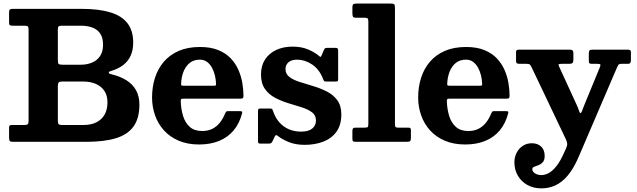

<svg xmlns="http://www.w3.org/2000/svg" viewBox="-20 -800 3592 1083"><path d="M451.3 -95H329Q315.3 -95 310.8 -99.8Q306.3 -104.5 306.3 -118.5V-315.5Q306.3 -329.2 311.1 -334.6Q316 -340 328.8 -340H451.3Q489.3 -340 519.9 -327Q550.5 -314 568.4 -288Q586.2 -262 586.2 -222.5Q586.2 -183 570.5 -154.5Q554.8 -126 524.5 -110.5Q494.3 -95 451.3 -95ZM332.8 -435Q316 -435 311.1 -439.1Q306.3 -443.3 306.3 -459.8V-635.7Q306.3 -647.7 311.1 -651.4Q316 -655 327.8 -655H436.3Q473 -655 501.1 -644.6Q529.2 -634.2 545.2 -610.6Q561.2 -587 561.2 -547.5Q561.2 -508 544.2 -483.3Q527.2 -458.5 498.9 -446.8Q470.5 -435 436.3 -435ZM466.3 0Q566.8 0 633.4 -20.2Q700 -40.5 733.1 -86.5Q766.3 -132.5 766.3 -210Q766.3 -256.7 747.5 -290.7Q728.8 -324.7 693.1 -347.2Q657.5 -369.7 606.8 -381.5Q593.8 -384.5 593.5 -390.3Q593.3 -396 605.8 -399.5Q647 -411.5 674.9 -433Q702.8 -454.5 717 -486.1Q731.3 -517.8 731.3 -560Q731.3 -627.5 698.6 -669.4Q666 -711.3 601.4 -730.6Q536.8 -750 441.3 -750H51.2Q39.5 -750 35.4 -745.7Q31.2 -741.5 31.2 -729V-674.5Q31.2 -661.5 35.1 -658.2Q39 -655 52.2 -655H119.7Q133.2 -655 137.2 -650.5Q141.2 -646 141.2 -632.5V-118Q141.2 -104.5 137.1 -99.8Q133 -95 119.5 -95H49.2Q39.5 -95 35.4 -92.4Q31.2 -89.8 31.2 -79V-24.5Q31.2 -10 35.1 -5Q39 0 53.2 0Z M837.7 -250Q837.7 -197.5 854.5 -149.7Q871.2 -102 904.5 -65Q937.7 -28 987.5 -6.5Q1037.3 15 1103.3 15Q1166.8 15 1216 -5.2Q1265.3 -25.5 1298.1 -64.7Q1331 -104 1345.5 -161.2Q1347.3 -168.3 1344.9 -170.6Q1342.5 -173 1333.5 -173H1266Q1257.7 -173 1255.1 -169.8Q1252.5 -166.5 1250.2 -161Q1237.7 -129.8 1219.6 -107.4Q1201.5 -85 1177 -73Q1152.5 -61 1120.3 -61Q1076.8 -61 1050.8 -84Q1024.8 -107 1012.9 -145.3Q1001 -183.5 999.5 -228.7Q999.3 -237.7 1001.8 -240.6Q1004.3 -243.5 1013.5 -243.5H1335.8Q1346.8 -243.5 1350 -246.5Q1353.3 -249.5 1353.3 -260.2Q1353.3 -294.2 1346.9 -332Q1340.5 -369.7 1324.8 -405.7Q1309 -441.7 1281.3 -471Q1253.5 -500.2 1210.9 -517.6Q1168.3 -535 1107.8 -535Q1039.8 -535 989.1 -513.3Q938.5 -491.5 904.7 -452.5Q871 -413.5 854.4 -361.8Q837.7 -310 837.7 -250ZM1015.3 -316.5Q1004.3 -316.5 1002.6 -319.6Q1001 -322.8 1001.8 -332Q1003.5 -365.8 1015.1 -395.8Q1026.8 -425.7 1049.5 -444.6Q1072.3 -463.5 1107.3 -463.5Q1130.8 -463.5 1147.6 -451Q1164.5 -438.5 1175.6 -418.1Q1186.7 -397.8 1192.4 -373.9Q1198 -350 1198.5 -327.3Q1199 -319.8 1197 -318.1Q1195 -316.5 1184.7 -316.5Z M1802 -355.2Q1805 -347.5 1807.4 -343.7Q1809.8 -340 1821 -340H1874.3Q1882.8 -340 1885 -343Q1887.3 -346 1887.3 -354V-516.3Q1887.3 -530 1874.5 -530H1827.8Q1817.5 -530 1814 -527.9Q1810.5 -525.7 1807.3 -518.7L1794.8 -489.3Q1790.3 -478.5 1787.3 -479.3Q1784.3 -480 1776.8 -486.5Q1755 -505.3 1717.9 -521.1Q1680.8 -537 1629.8 -537Q1578.5 -537 1538.4 -518.4Q1498.2 -499.8 1475.2 -464.6Q1452.2 -429.5 1452.2 -380Q1452.2 -329.2 1474.7 -297.9Q1497.2 -266.5 1532.5 -248Q1567.7 -229.5 1607.2 -217.7Q1646.7 -206 1682 -194.7Q1717.2 -183.5 1739.7 -166.7Q1762.2 -150 1762.2 -120.5Q1762.2 -91.8 1740.9 -74.6Q1719.5 -57.5 1678.3 -57.5Q1641.8 -57.5 1610.5 -70.5Q1579.3 -83.5 1556 -109.5Q1532.8 -135.5 1520 -174.3Q1517.3 -182.3 1514.6 -185.1Q1512 -188 1501.3 -188H1448.2Q1439.7 -188 1437.5 -184.4Q1435.2 -180.8 1435.2 -172V-4.8Q1435.2 3.5 1437.6 6.7Q1440 10 1448 10H1496Q1505.8 10 1509.4 7.1Q1513 4.3 1516.3 -1.7L1529.5 -29.5Q1533.5 -37.5 1537.5 -37.7Q1541.5 -38 1548.3 -32.5Q1572.8 -13 1610.6 2Q1648.5 17 1698.3 17Q1756.8 17 1803.6 -1Q1850.5 -19 1877.9 -57Q1905.3 -95 1905.3 -154.5Q1905.3 -204 1882.5 -234.8Q1859.8 -265.5 1824 -283.6Q1788.3 -301.8 1748 -313.9Q1707.8 -326 1671.8 -337.3Q1635.8 -348.5 1613 -365.4Q1590.3 -382.3 1590.3 -411Q1590.3 -433.5 1607 -448.5Q1623.8 -463.5 1655.8 -463.5Q1699.3 -463.5 1740.1 -436.6Q1781 -409.7 1802 -355.2Z M2033.7 -700Q2048.2 -700 2053 -696.7Q2057.7 -693.5 2057.7 -678.5V-103.5Q2057.7 -87 2054.4 -83.5Q2051 -80 2034.7 -80H1985.8Q1974.8 -80 1971.2 -75.8Q1967.7 -71.5 1967.7 -60.5V-17.5Q1967.7 -5.5 1972 -2.7Q1976.2 0 1987.7 0H2271.3Q2287.5 0 2292.6 -3.5Q2297.8 -7 2297.8 -23.5V-65Q2297.8 -74.5 2294.5 -77.3Q2291.3 -80 2282.8 -80H2228.3Q2212.8 -80 2210.3 -84.4Q2207.8 -88.8 2207.8 -104V-755.5Q2207.8 -773 2202.8 -776.5Q2197.8 -780 2180.8 -780H1995.8Q1979.2 -780 1973.5 -776.7Q1967.7 -773.5 1967.7 -756.5V-727Q1967.7 -711.7 1970.9 -705.9Q1974 -700 1990.3 -700Z M2338.7 -250Q2338.7 -197.5 2355.5 -149.7Q2372.2 -102 2405.5 -65Q2438.7 -28 2488.5 -6.5Q2538.3 15 2604.3 15Q2667.8 15 2717 -5.2Q2766.3 -25.5 2799.1 -64.7Q2832 -104 2846.5 -161.2Q2848.3 -168.3 2845.9 -170.6Q2843.5 -173 2834.5 -173H2767Q2758.7 -173 2756.1 -169.8Q2753.5 -166.5 2751.2 -161Q2738.7 -129.8 2720.6 -107.4Q2702.5 -85 2678 -73Q2653.5 -61 2621.3 -61Q2577.8 -61 2551.8 -84Q2525.8 -107 2513.9 -145.3Q2502 -183.5 2500.5 -228.7Q2500.3 -237.7 2502.8 -240.6Q2505.3 -243.5 2514.5 -243.5H2836.8Q2847.8 -243.5 2851 -246.5Q2854.3 -249.5 2854.3 -260.2Q2854.3 -294.2 2847.9 -332Q2841.5 -369.7 2825.8 -405.7Q2810 -441.7 2782.3 -471Q2754.5 -500.2 2711.9 -517.6Q2669.3 -535 2608.8 -535Q2540.8 -535 2490.1 -513.3Q2439.5 -491.5 2405.7 -452.5Q2372 -413.5 2355.4 -361.8Q2338.7 -310 2338.7 -250ZM2516.3 -316.5Q2505.3 -316.5 2503.6 -319.6Q2502 -322.8 2502.8 -332Q2504.5 -365.8 2516.1 -395.8Q2527.8 -425.7 2550.5 -444.6Q2573.3 -463.5 2608.3 -463.5Q2631.8 -463.5 2648.6 -451Q2665.5 -438.5 2676.6 -418.1Q2687.7 -397.8 2693.4 -373.9Q2699 -350 2699.5 -327.3Q2700 -319.8 2698 -318.1Q2696 -316.5 2685.7 -316.5Z M2881.5 116Q2881.5 157 2900.6 190.2Q2919.7 223.5 2954.1 243Q2988.5 262.5 3034.5 262.5Q3076 262.5 3113 245.5Q3150 228.5 3182.6 189.9Q3215.3 151.2 3243 87L3458 -414Q3463.8 -425.7 3467.1 -432.9Q3470.5 -440 3487.5 -440H3520.8Q3532.3 -440 3535.5 -445.7Q3538.8 -451.5 3538.8 -462.5V-505.5Q3538.8 -514 3534 -517Q3529.3 -520 3520.8 -520H3321.8Q3309.3 -520 3305.3 -515.2Q3301.3 -510.5 3301.3 -497.5V-458Q3301.3 -448 3304 -444Q3306.8 -440 3317.8 -440H3346.5Q3362.5 -440 3365.5 -437Q3368.5 -434 3364.5 -423L3274 -203Q3267.5 -185.5 3263 -173.9Q3258.5 -162.3 3253.8 -162.3Q3249.8 -162.3 3245.3 -177.1Q3240.8 -192 3231.5 -211.5L3133.5 -425Q3128.5 -435.5 3132 -437.7Q3135.5 -440 3151 -440H3190.3Q3204.8 -440 3209.5 -445Q3214.3 -450 3214.3 -465V-497.5Q3214.3 -510.5 3209.8 -515.2Q3205.3 -520 3193.3 -520H2906.8Q2899.8 -520 2895.3 -517.2Q2890.8 -514.5 2890.8 -507.5V-457Q2890.8 -446.5 2895.3 -443.2Q2899.8 -440 2910.8 -440H2949Q2964 -440 2968.5 -436Q2973 -432 2979.3 -419L3171.5 -15.3Q3178.5 -0.3 3179.3 10.4Q3180 21 3173.3 36L3161.3 62.5Q3140.5 109.7 3118.6 137.1Q3096.8 164.5 3075.4 176Q3054 187.5 3034.5 187.5Q3011.8 187.5 2997.1 177.5Q2982.5 167.5 2982.5 154Q2982.5 145 2993 140.9Q3003.5 136.7 3017.4 131.5Q3031.3 126.2 3041.8 114.6Q3052.3 103 3052.3 79.5Q3052.3 45 3032.1 26.5Q3012 8 2980 8Q2950.8 8 2928.5 22.9Q2906.2 37.7 2893.9 62.2Q2881.5 86.7 2881.5 116Z"/></svg>

Font: Besley
Style: Regular
Weight: 400
Designer: Owen Earl
Foundry: indestructible type*
Version: Version 4.000